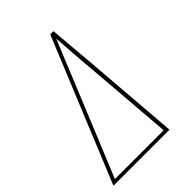

<svg xmlns="http://www.w3.org/2000/svg" viewBox="-215 -832 930 930"><g transform="rotate(-45 250.0 -367.5)"><path d="M2 0 304 -735H326L347 -490L386 0ZM30 -18H364L326 -490Q321 -542 317.5 -594.5Q314 -647 310 -700Q288 -647 266.5 -594.5Q245 -542 224 -490Z"/></g></svg>

Font: Iosevka Thin
Style: Italic
Weight: 100
Italic angle: -9°
Monospace: yes
Designer: Belleve Invis
Foundry: Belleve Invis
Version: Version 32.5.0; ttfautohint (v1.8.4)